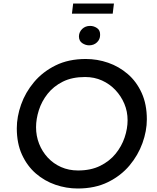

<svg xmlns="http://www.w3.org/2000/svg" viewBox="-20 -1070 897 1097"><path d="M424 7Q359 7 296.5 -14.5Q234 -36 184.5 -79Q135 -122 105.5 -186.5Q76 -251 76 -337Q76 -403 100.5 -472.5Q125 -542 174.5 -601Q224 -660 298 -696.5Q372 -733 470 -733Q536 -733 598 -711.5Q660 -690 710 -647Q760 -604 789.5 -539Q819 -474 819 -388Q819 -322 794 -252.5Q769 -183 720 -124.5Q671 -66 597 -29.5Q523 7 424 7ZM426 -96Q499 -96 552.5 -122.5Q606 -149 640.5 -191.5Q675 -234 692 -284.5Q709 -335 709 -383Q709 -433 690.5 -477Q672 -521 639.5 -555.5Q607 -590 563 -610Q519 -630 466 -630Q392 -630 339 -603.5Q286 -577 252 -534Q218 -491 202 -440.5Q186 -390 186 -343Q186 -293 203.5 -248.5Q221 -204 253 -169.5Q285 -135 329 -115.5Q373 -96 426 -96ZM431 -863Q432 -888 450 -905Q468 -922 495 -922Q516 -922 534.5 -909.5Q553 -897 552 -870Q552 -845 534 -828Q516 -811 489 -811Q469 -811 450 -823.5Q431 -836 431 -863ZM398 -1050H631L624 -992H391Z"/></svg>

Font: Josefin Sans Thin Medium
Style: Italic
Weight: 500
Italic angle: -7°
Version: Version 2.000